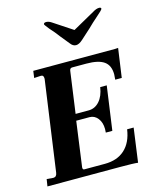

<svg xmlns="http://www.w3.org/2000/svg" viewBox="-122 -908 810 994"><g transform="rotate(-15 283.0 -410.5)"><path d="M398 0H8L14 -38L49 -35Q67 -35 70 -57L138 -541V-545Q138 -563 122 -562L87 -560L92 -597H530Q543 -597 547 -598L525 -443H490Q492 -463 492 -471Q492 -519 462 -540.5Q432 -562 367 -562H291Q279 -562 277 -548L246 -325H316Q350 -325 374 -352Q398 -379 405 -426H440L407 -191H372Q373 -197 373 -210Q373 -245 355.5 -267.5Q338 -290 311 -290H240L207 -49V-46Q207 -36 216 -36H325Q392 -36 432.5 -73Q473 -110 483 -179H518L493 3Q471 0 398 0ZM311 -686 272 -734Q253 -760 229 -786Q208 -812 208 -815Q208 -824 222 -824Q236 -824 253 -812L353 -746L471 -812Q490 -824 505 -824Q516 -824 516 -817Q516 -811 483 -783Q453 -757 430 -734L377 -686Q357 -668 341 -668Q324 -668 311 -686Z"/></g></svg>

Font: Unna
Style: Bold Italic
Weight: 700
Italic angle: -8.05°
Designer: Jorge de Buen Unna
Foundry: Omnibus-Type
Version: Version 2.008